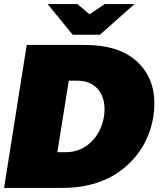

<svg xmlns="http://www.w3.org/2000/svg" viewBox="-20 -920 790 940"><path d="M402.5 -750H335.8L213.3 -900H359.2L418.3 -850L492.5 -900H638.3L469.2 -750ZM0 0 110.8 -700H394.2Q560 -700 647.9 -621.2Q735.8 -542.5 735.8 -413.3Q735.8 -382.5 730.8 -350Q705.8 -195.8 587.9 -97.9Q470 0 283.3 0ZM260.8 -175H302.5Q375 -175 425.8 -224.6Q476.7 -274.2 489.2 -350Q491.7 -368.3 491.7 -385.8Q491.7 -448.3 456.2 -486.7Q420.8 -525 358.3 -525H316.7Z"/></svg>

Font: BoonTook
Style: Italic
Weight: 400
Italic angle: -9°
Designer: Sungsit Sawaiwan
Foundry: FontUni
Version: Version 3.0